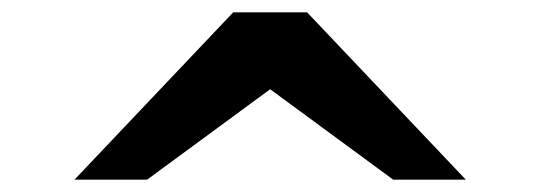

<svg xmlns="http://www.w3.org/2000/svg" viewBox="-20 -703 877 312"><path d="M479 -683H359L101 -411H219L419 -558L619 -411H737Z"/></svg>

Font: Iranian Sans Web
Style: Bold
Weight: 700
Designer: Hooman Mehr, Hadi Navid in Neviseh Pardaz Co. Ltd. (http://nevisa.com)
Foundry: http://font-store.ir
Version: 5.0.2 build 3/9/1393